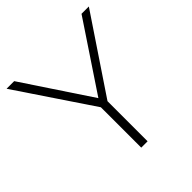

<svg xmlns="http://www.w3.org/2000/svg" viewBox="-187 -841 982 982"><g transform="rotate(-45 304.5 -350.0)"><path d="M281 0V-292L7 -700H62L305 -334L549 -700H602L327 -290V0Z"/></g></svg>

Font: Red Hat Display VF
Style: Regular
Weight: 300
Designer: Pentagram, MCKL
Foundry: Pentagram, MCKL
Version: Version 1.023